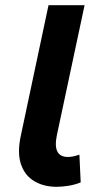

<svg xmlns="http://www.w3.org/2000/svg" viewBox="-20 -710 376 740"><path d="M291 -7Q269 2 244 6Q219 10 198 10Q149 10 112.5 -11.5Q76 -33 61 -76.5Q46 -120 60 -186L167 -690H306L199 -188Q182 -105 242 -105Q261 -105 286 -114Z"/></svg>

Font: Radio Canada SemiBold
Style: Italic
Weight: 600
Italic angle: -12°
Designer: Charles Daoud, Etienne Aubert Bonn, Alexandre Saumier Demers, Jacques Le Bailly
Foundry: Radio-Canada
Version: Version 2.104; ttfautohint (v1.8.4.7-5d5b);gftools[0.9.28.de